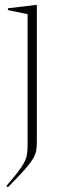

<svg xmlns="http://www.w3.org/2000/svg" viewBox="-20 -548 248 800"><path d="M95 -489 13 -506V-513.5L129.5 -527.5H133.5V42.5Q133.5 62.5 131 78.5Q128.5 94.5 117.2 113.5Q106 132.5 81.5 160.2Q57 188 12.5 232.5L6.5 227Q37.5 191 55.2 167.8Q73 144.5 81.5 127.8Q90 111 92.5 94.2Q95 77.5 95 54.5Z"/></svg>

Font: Newsreader Display ExtraLight
Style: Regular
Weight: 275
Designer: Hugues Gentile
Foundry: Production Type
Version: Version 1.002